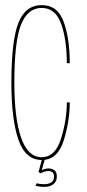

<svg xmlns="http://www.w3.org/2000/svg" viewBox="-20 -622 338 750"><path d="M143 3Q205 3 228.8 -73Q252.5 -149 252.5 -222H241Q241 -153.5 218.5 -80.8Q196 -8 143 -8Q89 -8 62.5 -84Q36 -160 36 -299Q36 -459.5 62 -525.2Q88 -591 143 -591Q196.5 -591 218.8 -529Q241 -467 241 -375H252.5Q252.5 -470.5 229 -536.2Q205.5 -602 143 -602Q79.5 -602 52 -533Q24.5 -464 24.5 -299Q24.5 -155.5 52 -76.2Q79.5 3 143 3ZM151.5 108Q161 108 170.2 106Q179.5 104 186.8 99Q194 94 198 86Q202 78 202 67Q202 49.5 192.2 42.8Q182.5 36 170.5 36Q162 36 153.2 38.5Q144.5 41 140 45L139.5 55Q146.5 50.5 154.5 48.2Q162.5 46 169.5 46Q178.5 46 184.8 51.2Q191 56.5 191 67.5Q191 83.5 180.5 90.5Q170 97.5 152.5 97.5Q143.5 97.5 136 96.5Q128.5 95.5 123 94L119 104Q124.5 105 133 106.5Q141.5 108 151.5 108ZM139.5 55 155 0H144L130.5 50Z"/></svg>

Font: Anybody Thin Condensed
Style: Regular
Weight: 100
Width: 3
Version: Version 1.113;gftools[0.9.25]